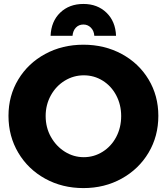

<svg xmlns="http://www.w3.org/2000/svg" viewBox="-20 -938 844 971"><path d="M22.9 0ZM780.8 -352.1Q780.8 -249 731.4 -166Q682.1 -83 595.5 -34.9Q508.8 13.2 401.9 13.2Q294.9 13.2 208.5 -34.4Q122.1 -82 72.5 -165.5Q22.9 -249 22.9 -352.1Q22.9 -454.1 72.5 -536.1Q122.1 -618.2 208.5 -665Q294.9 -711.9 401.9 -711.9Q508.8 -711.9 595.5 -665Q682.1 -618.2 731.4 -536.1Q780.8 -454.1 780.8 -352.1ZM210.9 -351.1Q210.9 -293 237.5 -245.6Q264.2 -198.2 308.1 -170.7Q352.1 -143.1 403.8 -143.1Q455.6 -143.1 499.3 -170.7Q543 -198.2 567.9 -245.6Q592.8 -293 592.8 -351.1Q592.8 -408.2 567.9 -455.6Q543 -502.9 499.5 -530Q456.1 -557.1 403.8 -557.1Q352.1 -557.1 307.6 -530Q263.2 -502.9 237.1 -455.6Q210.9 -408.2 210.9 -351.1ZM235.8 -756.8Q238.8 -830.1 284.4 -874Q330.1 -918 401.9 -918Q472.7 -918 518.3 -874Q564 -830.1 566.9 -756.8H457Q455.1 -782.7 439.5 -798.3Q423.8 -814 401.9 -814Q378.9 -814 364 -798.6Q349.1 -783.2 346.7 -756.8Z"/></svg>

Font: Argentum Sans
Style: Bold
Weight: 700
Designer: Julieta Ulanovsky (Modified by Cristiano Sobral)
Foundry: Julieta Ulanovsky
Version: Version 1.000; ttfautohint (v1.5.65-e2d9)